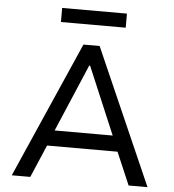

<svg xmlns="http://www.w3.org/2000/svg" viewBox="-59 -938 899 992"><g transform="rotate(5 391.0 -442.0)"><path d="M39 0 349 -705H433L743 0H645L559 -201L606 -169H176L221 -201L135 0ZM388 -599 231 -230 206 -250H576L549 -230L393 -599ZM223 -811V-884H559V-811Z"/></g></svg>

Font: Nunito Sans 6pt
Style: Regular
Weight: 400
Version: Version 3.101;gftools[0.9.27]